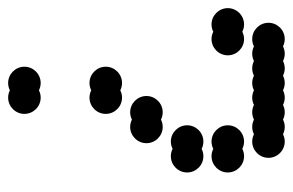

<svg xmlns="http://www.w3.org/2000/svg" viewBox="-144 -576 720 472"><g transform="rotate(90 216.0 -340.0)"><path d="M144 -40C144 -18 162 0 184 0C190.5 0 196.6 -1.6 202 -4.3C207.4 -1.6 213.5 0 220 0C242 0 260 -18 260 -40C260 -62 242 -80 220 -80C213.5 -80 207.4 -78.4 202 -75.7C196.6 -78.4 190.5 -80 184 -80C162 -80 144 -62 144 -40ZM144 -240C144 -218 162 -200 184 -200C190.5 -200 196.6 -201.6 202 -204.3C207.4 -201.6 213.5 -200 220 -200C242 -200 260 -218 260 -240C260 -262 242 -280 220 -280C213.5 -280 207.4 -278.4 202 -275.7C196.6 -278.4 190.5 -280 184 -280C162 -280 144 -262 144 -240ZM216 -340C216 -318 234 -300 256 -300C262.5 -300 268.6 -301.6 274 -304.3C279.4 -301.6 285.5 -300 292 -300C314 -300 332 -318 332 -340C332 -362 314 -380 292 -380C285.5 -380 279.4 -378.4 274 -375.7C268.6 -378.4 262.5 -380 256 -380C234 -380 216 -362 216 -340ZM288 -440C288 -418 306 -400 328 -400C334.5 -400 340.6 -401.6 346 -404.3C351.4 -401.6 357.5 -400 364 -400C386 -400 404 -418 404 -440C404 -462 386 -480 364 -480C357.5 -480 351.4 -478.4 346 -475.7C340.6 -478.4 334.5 -480 328 -480C306 -480 288 -462 288 -440ZM288 -540C288 -518 306 -500 328 -500C334.5 -500 340.6 -501.6 346 -504.3C351.4 -501.6 357.5 -500 364 -500C386 -500 404 -518 404 -540C404 -562 386 -580 364 -580C357.5 -580 351.4 -578.4 346 -575.7C340.6 -578.4 334.5 -580 328 -580C306 -580 288 -562 288 -540ZM0 -540C0 -518 18 -500 40 -500C46.5 -500 52.6 -501.6 58 -504.3C63.4 -501.6 69.5 -500 76 -500C98 -500 116 -518 116 -540C116 -562 98 -580 76 -580C69.5 -580 63.4 -578.4 58 -575.7C52.6 -578.4 46.5 -580 40 -580C18 -580 0 -562 0 -540ZM36 -640C36 -618 54 -600 76 -600C82.5 -600 88.6 -601.6 94 -604.3C99.4 -601.6 105.5 -600 112 -600C118.5 -600 124.6 -601.6 130 -604.3C135.4 -601.6 141.5 -600 148 -600C154.5 -600 160.6 -601.6 166 -604.3C171.4 -601.6 177.5 -600 184 -600C190.5 -600 196.6 -601.6 202 -604.3C207.4 -601.6 213.5 -600 220 -600C226.5 -600 232.6 -601.6 238 -604.3C243.4 -601.6 249.5 -600 256 -600C262.5 -600 268.6 -601.6 274 -604.3C279.4 -601.6 285.5 -600 292 -600C298.5 -600 304.6 -601.6 310 -604.3C315.4 -601.6 321.5 -600 328 -600C350 -600 368 -618 368 -640C368 -662 350 -680 328 -680C321.5 -680 315.4 -678.4 310 -675.7C304.6 -678.4 298.5 -680 292 -680C285.5 -680 279.4 -678.4 274 -675.7C268.6 -678.4 262.5 -680 256 -680C249.5 -680 243.4 -678.4 238 -675.7C232.6 -678.4 226.5 -680 220 -680C213.5 -680 207.4 -678.4 202 -675.7C196.6 -678.4 190.5 -680 184 -680C177.5 -680 171.4 -678.4 166 -675.7C160.6 -678.4 154.5 -680 148 -680C141.5 -680 135.4 -678.4 130 -675.7C124.6 -678.4 118.5 -680 112 -680C105.5 -680 99.4 -678.4 94 -675.7C88.6 -678.4 82.5 -680 76 -680C54 -680 36 -662 36 -640Z"/></g></svg>

Font: Dotrice Condensed
Style: Bold
Weight: 700
Width: 2
Monospace: yes
Designer: Paul Flo Williams
Foundry: His Deeds Are Dust
Version: Version 1.001